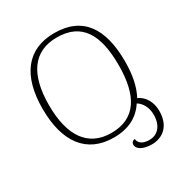

<svg xmlns="http://www.w3.org/2000/svg" viewBox="-202 -867 1103 1172"><g transform="rotate(-30 349.5 -280.5)"><path d="M528 163C602 163 669 117 669 8C669 -55 639 -106 591 -127C624 -188 639 -266 639 -358C639 -590 551 -724 350 -724C159 -724 58 -592 58 -359C58 -125 157 11 349 11C454 11 526 -29 572 -100C605 -81 628 -39 628 10C628 95 581 132 529 132C495 132 457 121 453 82C438 83 428 94 428 108C428 142 472 163 528 163ZM349 -21C185 -21 103 -143 103 -358C103 -574 185 -693 350 -693C526 -693 594 -573 594 -358C594 -144 521 -21 349 -21Z"/></g></svg>

Font: Noto Serif Georgian ExtraLight
Style: Regular
Weight: 200
Designer: Monotype Design Team, Akaki Razmadze
Foundry: Google LLC
Version: Version 2.003